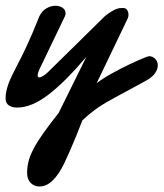

<svg xmlns="http://www.w3.org/2000/svg" viewBox="-23 -366 575 675"><path d="M346.2 -309.6Q359.9 -320.3 369.4 -325.9Q378.9 -331.5 385.7 -334.2Q392.6 -336.9 398.2 -337.4Q403.8 -337.9 409.7 -337.9Q419.9 -337.9 424.3 -330.3Q428.7 -322.8 428.7 -314.5Q428.7 -307.6 426.3 -301.8L316.9 -73.7Q340.3 -91.3 370.8 -108.2Q401.4 -125 429.4 -138.4Q457.5 -151.9 477.8 -160.2Q498 -168.5 501 -168.5Q513.2 -168.5 522.5 -159.2Q531.7 -149.9 531.7 -135.7Q531.7 -123 522.2 -108.9Q512.7 -94.7 488.8 -81.5Q454.6 -62.5 429.2 -49.1Q403.8 -35.6 384.3 -24.9Q364.7 -14.2 349.6 -5.4Q334.5 3.4 321 12.7Q307.6 22 294.7 32.5Q281.7 43 266.6 57.1Q255.4 86.4 244.4 113.3Q233.4 140.1 224.4 160.6Q215.3 181.2 209.5 193.8Q203.6 206.5 203.1 207.5Q163.6 289.6 116.2 289.6Q96.7 289.6 84.5 276.6Q72.3 263.7 72.3 241.7Q72.3 221.2 77.4 200.9Q82.5 180.7 95.5 156.2Q108.4 131.8 129.6 101.8Q150.9 71.8 183.1 31.2L280.8 -166.5Q207.5 -79.6 147.9 -33.7Q88.4 12.2 36.6 12.2Q20 12.2 8.3 4.6Q-3.4 -2.9 -3.4 -20.5Q-3.4 -44.9 8.3 -75.7Q15.1 -92.3 22 -106.2Q28.8 -120.1 36.1 -134Q43.5 -147.9 51.5 -164.1Q59.6 -180.2 69.1 -200.4Q78.6 -220.7 90.1 -247.3Q101.6 -273.9 115.7 -309.6Q125.5 -328.6 141.1 -337.2Q156.7 -345.7 171.4 -345.7Q186.5 -345.7 197 -338.6Q207.5 -331.5 207.5 -319.8Q207.5 -314 205.6 -309.6L116.2 -123.5Q109.4 -109.4 109.4 -101.1Q109.4 -93.8 115.2 -93.8Q120.6 -93.8 128.9 -99.1Q137.2 -104.5 144.5 -111.3Z"/></svg>

Font: Damion
Style: Regular
Weight: 400
Foundry: vernon adams
Version: Version 1.000